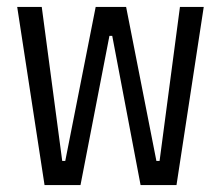

<svg xmlns="http://www.w3.org/2000/svg" viewBox="-20 -536 640 556"><path d="M109 0H213.1L296.9 -432.2H305L387.1 0H491.1L570 -516H501.1L442.1 -70H432.9L345.2 -516H257.1L169 -70H160.2L100.9 -516H29.8Z"/></svg>

Font: Margiela Mono
Style: Regular
Weight: 400
Designer: Mike Abbink, Paul van der Laan, Pieter van Rosmalen
Foundry: Bold Monday
Version: Version 2.003 2021